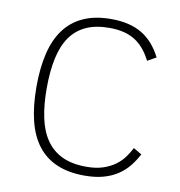

<svg xmlns="http://www.w3.org/2000/svg" viewBox="-79 -763 798 851"><g transform="rotate(10 319.5 -338.0)"><path d="M588.9 -122.1Q573.2 -92.3 553 -67.4Q532.7 -42.5 505.4 -24.4Q478 -6.3 441.7 3.9Q405.3 14.2 356.9 14.2Q285.2 14.2 232.7 -8.1Q180.2 -30.3 146 -74.5Q111.8 -118.7 95.5 -184.6Q79.1 -250.5 79.1 -337.9Q79.1 -420.9 94.5 -486.3Q109.9 -551.8 143.1 -596.9Q176.3 -642.1 228.5 -666Q280.8 -689.9 354 -689.9Q396.5 -689.9 431.2 -681.6Q465.8 -673.3 493.7 -656.5Q521.5 -639.6 543 -614.7Q564.5 -589.8 581.1 -557.1L542 -535.2Q527.3 -564 509.5 -585.4Q491.7 -606.9 469 -621.3Q446.3 -635.7 417.7 -642.8Q389.2 -649.9 353 -649.9Q291 -649.9 247.8 -629.9Q204.6 -609.9 177.2 -570.8Q149.9 -531.7 137.5 -473.1Q125 -414.6 125 -337.9Q125 -265.1 137 -207.3Q148.9 -149.4 176.3 -109.1Q203.6 -68.8 248 -47.4Q292.5 -25.9 357.9 -25.9Q402.3 -25.9 434.3 -36.9Q466.3 -47.9 489 -64.9Q511.7 -82 526.6 -103Q541.5 -124 551.8 -144Z"/></g></svg>

Font: Clear Sans Thin
Style: Regular
Weight: 250
Foundry: Intel Corporation
Version: Version 1.00